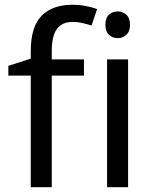

<svg xmlns="http://www.w3.org/2000/svg" viewBox="-20 -785 642 805"><path d="M332 -468H197V0H109V-468H15V-509L109 -539V-570Q109 -674 155 -719.5Q201 -765 283 -765Q315 -765 341.5 -759.5Q368 -754 387 -747L364 -678Q348 -683 327 -688Q306 -693 284 -693Q240 -693 218.5 -663.5Q197 -634 197 -571V-536H332ZM474 -737Q494 -737 509.5 -723.5Q525 -710 525 -681Q525 -653 509.5 -639Q494 -625 474 -625Q452 -625 437 -639Q422 -653 422 -681Q422 -710 437 -723.5Q452 -737 474 -737ZM517 -536V0H429V-536Z"/></svg>

Font: TSCustom
Style: Regular
Weight: 400
Designer: Monotype Design Team
Foundry: Monotype Imaging Inc.
Version: Version 2.004; ttfautohint (v1.8.3) -l 8 -r 50 -G 200 -x 14 